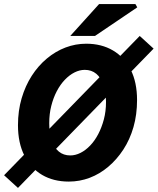

<svg xmlns="http://www.w3.org/2000/svg" viewBox="-32 -877 772 940"><path d="M56 43 -12 -19 652 -701 720 -639ZM305 12Q230 12 174.5 -20.5Q119 -53 87.5 -115Q56 -177 56 -264Q56 -335 74 -396Q92 -457 123.5 -506Q155 -555 197.5 -590.5Q240 -626 289 -644.5Q338 -663 390 -663Q465 -663 521 -630Q577 -597 608 -535.5Q639 -474 639 -387Q639 -316 621.5 -255Q604 -194 572 -145Q540 -96 498 -60.5Q456 -25 407 -6.5Q358 12 305 12ZM312 -116Q337 -116 362 -128.5Q387 -141 409.5 -164.5Q432 -188 449 -220.5Q466 -253 476.5 -292.5Q487 -332 487 -378Q487 -427 474.5 -462Q462 -497 439 -516Q416 -535 383 -535Q358 -535 333 -522.5Q308 -510 285.5 -486.5Q263 -463 246 -430.5Q229 -398 219 -358.5Q209 -319 209 -273Q209 -224 221 -189Q233 -154 256 -135Q279 -116 312 -116ZM312 -701 453 -857H631L640 -841L433 -701Z"/></svg>

Font: Source Sans 3 ExtraBold
Style: Italic
Weight: 800
Italic angle: -11°
Version: Version 3.052;hotconv 1.1.0;makeotfexe 2.6.0